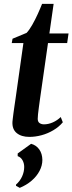

<svg xmlns="http://www.w3.org/2000/svg" viewBox="-20 -682 367 972"><path d="M182.5 -181Q179 -156 176.5 -136.8Q174 -117.5 172.5 -104Q171 -90.5 171 -80.5Q171 -65.5 180.2 -59Q189.5 -52.5 202.5 -52.5Q225 -52.5 247.5 -62.5Q270 -72.5 287.5 -89.5L298 -63Q278.5 -39.5 250.2 -22.8Q222 -6 190.5 2.5Q159 11 128.5 11Q88.5 11 64.8 -8.2Q41 -27.5 43 -65.5Q43.5 -71.5 44.8 -82.2Q46 -93 48 -108.2Q50 -123.5 53 -143.5Q56 -163.5 59.5 -188L98.5 -464H39.5L43.5 -486L114.5 -515.5Q128 -529.5 143 -555.8Q158 -582 171.2 -611.2Q184.5 -640.5 193 -662.5H251.5L230 -512.5H327L320 -464H223ZM80 269 61 258.5V252.5Q81.5 234.5 92 211Q102.5 187.5 102.5 163.5Q102.5 144.5 94 129.2Q85.5 114 69.5 108.5V95L137.5 46Q163.5 53 178.8 74.5Q194 96 194.5 127.5Q194.5 156 180.2 183.2Q166 210.5 140 232.8Q114 255 80 269Z"/></svg>

Font: Merriweather 120pt SemiBold
Style: Italic
Weight: 600
Italic angle: -7.8°
Version: Version 2.101